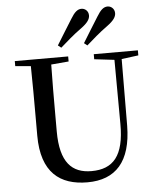

<svg xmlns="http://www.w3.org/2000/svg" viewBox="-65 -1064 939 1136"><g transform="rotate(-5 404.5 -496.0)"><path d="M773 -705V-735H511V-705L630 -691L632 -310C633 -121 567 -47 438 -47C322 -47 253 -114 253 -299V-397C253 -497 253 -598 255 -696L359 -705V-735H42V-705L134 -697C136 -597 136 -496 136 -397V-284C136 -64 246 17 408 17C576 17 669 -83 671 -296L673 -692ZM459 -805 478 -790C516 -823 553 -857 606 -895C643 -922 658 -944 658 -966C658 -993 637 -1009 617 -1009C593 -1009 575 -993 552 -955C523 -907 490 -857 459 -805ZM304 -805 323 -790C361 -823 398 -857 451 -895C488 -922 503 -944 503 -966C503 -993 482 -1009 462 -1009C438 -1009 420 -993 397 -955C368 -907 335 -857 304 -805Z"/></g></svg>

Font: GenKiMin2 TW SB
Style: Regular
Weight: 600
Version: Version 2.100;PS 2.1;hotconv 16.6.51;makeotf.lib2.5.65220 DE